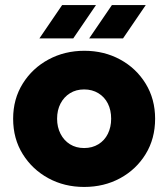

<svg xmlns="http://www.w3.org/2000/svg" viewBox="-20 -728 658 760"><path d="M313 12Q235 12 171.5 -22.5Q108 -57 70 -118Q32 -179 32 -258Q32 -336 70 -397Q108 -458 172 -492.5Q236 -527 314 -527Q392 -527 455.5 -492.5Q519 -458 556.5 -397Q594 -336 594 -258Q594 -179 556.5 -118Q519 -57 455.5 -22.5Q392 12 313 12ZM313 -142Q345 -142 369.5 -157Q394 -172 407 -198.5Q420 -225 420 -258Q420 -292 407 -318Q394 -344 369.5 -359Q345 -374 313 -374Q281 -374 257 -359Q233 -344 219.5 -318Q206 -292 206 -258Q206 -225 219.5 -198.5Q233 -172 257 -157Q281 -142 313 -142ZM333 -576 423 -708H557L467 -576ZM136 -576 226 -708H360L270 -576Z"/></svg>

Font: MuseoModerno Thin ExtraBold
Style: Regular
Weight: 800
Version: Version 1.002